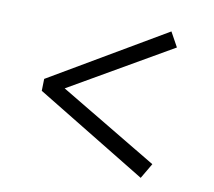

<svg xmlns="http://www.w3.org/2000/svg" viewBox="-62 -601 705 633"><g transform="rotate(10 291.0 -284.5)"><path d="M447 -38 76 -264 77 -304 463 -531 490 -482 149 -285 477 -89Z"/></g></svg>

Font: Literata 18pt
Style: Italic
Weight: 400
Italic angle: -2°
Designer: Latin by Veronika Burian and Jose Scaglione. Greek by Irene Vlachou. Cyrillic by Vera Evstafieva
Foundry: TypeTogether
Version: Version 3.103;gftools[0.9.29]